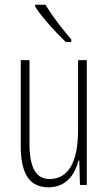

<svg xmlns="http://www.w3.org/2000/svg" viewBox="-20 -784 458 814"><path d="M173 -764H129V-756C160 -707 220 -643 259 -606H282V-617C245 -661 205 -710 173 -764ZM348 -529H311V-233C311 -90 266 -25 190 -25C135 -25 105 -70 105 -174V-529H68V-165C68 -49 104 10 185 10C264 10 298 -47 313 -104H316L319 0H348Z"/></svg>

Font: Noto Sans Telugu ExtraCondensed ExtraLight
Style: Regular
Weight: 200
Width: 2
Designer: Jelle Bosma - Monotype Design Team
Foundry: Monotype Imaging Inc.
Version: Version 2.005